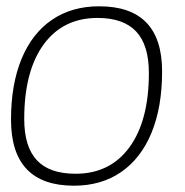

<svg xmlns="http://www.w3.org/2000/svg" viewBox="-20 -580 588 610"><path d="M15 -200Q15 -312 48.5 -393Q82 -474 145 -517Q208 -560 295 -560Q495 -560 495 -353Q495 -240 461.5 -158.5Q428 -77 365 -33.5Q302 10 215 10Q15 10 15 -200ZM453 -348Q453 -437 412.5 -480Q372 -523 290 -523Q180 -523 118.5 -438.5Q57 -354 57 -202Q57 -114 97 -71Q137 -28 220 -28Q330 -28 391.5 -112.5Q453 -197 453 -348Z"/></svg>

Font: Krub ExtraLight
Style: Italic
Weight: 275
Italic angle: -8°
Designer: Ekaluck Peanpanawate
Foundry: Cadson Demak Co.,Ltd.
Version: Version 1.000; ttfautohint (v1.6)